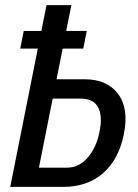

<svg xmlns="http://www.w3.org/2000/svg" viewBox="-20 -731 538 751"><path d="M242.7 -75.2Q289.1 -75.2 323.2 -114.7Q357.4 -154.3 369.1 -214.8Q381.8 -275.4 364.3 -310.1Q346.7 -345.2 296.4 -345.2H186L132.3 -75.2ZM311.5 -420.9Q398.4 -420.9 441.4 -364.3Q484.4 -307.6 464.8 -208Q445.3 -108.4 383.8 -54.2Q322.3 0 227.5 0H20L127.9 -541H59.1L72.8 -609.9H141.6L162.1 -710.9H259.3L238.8 -609.9H319.3L305.7 -541H225.1L201.2 -420.9Z"/></svg>

Font: RobotoCondensed-Italic
Style: Italic
Weight: 400
Designer: Google
Version: Version 1.200311; 2013